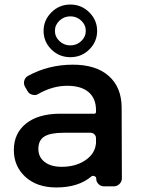

<svg xmlns="http://www.w3.org/2000/svg" viewBox="-20 -821 626 846"><path d="M172 -685Q172 -732 206.5 -766.5Q241 -801 290 -801Q339 -801 373.5 -766.5Q408 -732 408 -685Q408 -637 373.5 -603Q339 -569 290 -569Q241 -569 206.5 -603Q172 -637 172 -685ZM338 -730Q318 -749 290 -749Q262 -749 242 -730Q222 -711 222 -685Q222 -659 242 -640Q262 -621 290 -621Q318 -621 338 -640Q358 -659 358 -685Q358 -711 338 -730ZM437 0Q424 0 414 -10Q404 -20 404 -33V-35Q404 -42 395.5 -45Q387 -48 382 -43Q325 5 228 5Q143 5 92 -41.5Q41 -88 41 -160Q41 -233 94 -276Q147 -319 242 -320H395Q403 -320 403 -328V-336Q403 -387 370.5 -415Q338 -443 276 -443Q211 -443 147 -406Q137 -400 123 -403.5Q109 -407 103 -417L90 -439Q83 -452 87 -466Q91 -480 104 -487Q194 -536 301 -536Q403 -536 459 -486.5Q515 -437 516 -349L517 -35Q517 -21 506.5 -10.5Q496 0 482 0ZM252 -86Q312 -86 354 -113.5Q396 -141 402 -183L403 -189V-212Q403 -222 396 -229Q389 -236 379 -236H259Q202 -236 175.5 -219.5Q149 -203 149 -165Q149 -129 176.5 -107.5Q204 -86 252 -86Z"/></svg>

Font: Trueno
Style: Round
Weight: 400
Designer: Julieta Ulanovsky, Jasper
Foundry: Julieta Ulanovsky, Cannot Into Space Fonts
Version: Version 3.001